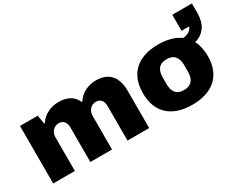

<svg xmlns="http://www.w3.org/2000/svg" viewBox="-86 -1101 1903 1526"><g transform="rotate(-30 865.0 -338.0)"><path d="M60 0H259V-310C259 -355 290 -393 338 -393C379 -393 401 -362 401 -318V0H600V-310C600 -355 631 -393 679 -393C720 -393 742 -362 742 -318V0H941V-342C941 -467 883 -540 761 -540C692 -540 625 -509 587 -449H580C554 -507 501 -540 420 -540C350 -540 280 -509 243 -449H236L223 -528H60Z M1333 12C1513 12 1631 -79 1631 -264C1631 -321 1620 -369 1599 -408C1686 -433 1730 -500 1730 -601V-688H1550V-541H1620C1610 -508 1577 -489 1533 -485C1482 -522 1414 -540 1333 -540C1153 -540 1036 -449 1036 -264C1036 -79 1153 12 1333 12ZM1333 -123C1263 -123 1235 -165 1235 -235V-292C1235 -362 1263 -405 1333 -405C1403 -405 1432 -362 1432 -292V-235C1432 -165 1403 -123 1333 -123Z"/></g></svg>

Font: Archivo Black
Style: Regular
Weight: 900
Designer: Hector Gatti
Foundry: Omnibus-Type
Version: Version 2.001